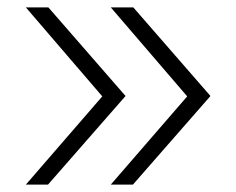

<svg xmlns="http://www.w3.org/2000/svg" viewBox="-20 -540 640 520"><path d="M340 -40H280L487 -279L280 -520H341L550 -280ZM110 -40H50L257 -279L50 -520H111L320 -280Z"/></svg>

Font: Maple Mono NL Thin
Style: Italic
Weight: 250
Italic angle: -10°
Monospace: yes
Designer: subframe7536
Version: Version 7.000